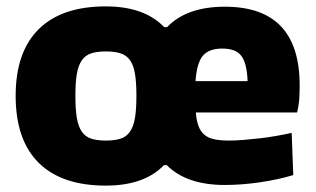

<svg xmlns="http://www.w3.org/2000/svg" viewBox="-20 -570 989 601"><path d="M683 9Q564 9 502 -53H493Q432 11 311 11Q173 11 101 -60.5Q29 -132 29 -270Q29 -407 101 -478.5Q173 -550 311 -550Q432 -550 494 -485H503Q564 -549 684 -549Q918 -549 918 -303Q918 -276 916.5 -257Q915 -238 910 -218H593Q595 -192 601.5 -175Q608 -158 620 -148Q632 -138 651 -134Q670 -130 697 -130Q717 -130 742 -132Q767 -134 793 -137Q819 -140 844.5 -144.5Q870 -149 893 -154L898 -22Q852 -8 794.5 0.5Q737 9 683 9ZM311 -130Q339 -130 357.5 -136Q376 -142 387 -158Q398 -174 402.5 -201Q407 -228 407 -270Q407 -312 402.5 -339Q398 -366 387 -381.5Q376 -397 357.5 -403Q339 -409 311 -409Q284 -409 265.5 -403Q247 -397 236 -381Q225 -365 220.5 -338.5Q216 -312 216 -270Q216 -228 220.5 -201Q225 -174 236 -158Q247 -142 265.5 -136Q284 -130 311 -130ZM755 -316Q753 -372 735.5 -395Q718 -418 676 -418Q634 -418 615 -395.5Q596 -373 592 -316Z"/></svg>

Font: Encode Sans Narrow
Style: ExtraBold
Weight: 800
Designer: Pablo Impallari, Andres Torresi
Foundry: Pablo Impallari, Andres Torresi
Version: Version 1.000; ttfautohint (v1.00) -l 8 -r 50 -G 200 -x 14 -